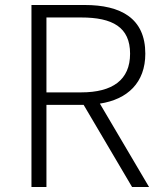

<svg xmlns="http://www.w3.org/2000/svg" viewBox="-20 -749 648 769"><path d="M166 -679H305C431 -679 501 -640 501 -534C501 -429 431 -379 305 -379H166ZM577 0 380 -334C491 -351 562 -418 562 -534C562 -676 464 -729 319 -729H106V0H166V-329H315L509 0Z"/></svg>

Font: Noto Sans CJK Light
Style: Regular
Weight: 300
Designer: Ryoko NISHIZUKA (kana & ideographs); Paul D. Hunt (Latin, Greek & Cyrillic); Wenlong ZHANG (bopomofo); Sandoll Communica
Foundry: Adobe Systems Incorporated
Version: Version 1.000;PS 1;hotconv 1.0.78;makeotf.lib2.5.61930